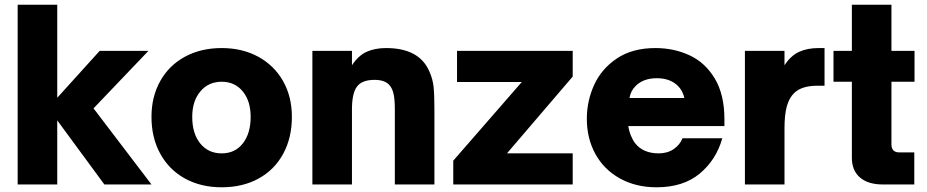

<svg xmlns="http://www.w3.org/2000/svg" viewBox="-20 -783 3935 815"><path d="M223 0H55V-763H223V-368L403 -567H610L377 -323L623 0H423L223 -272Z M623 -287Q623 -373 660.5 -439.5Q698 -506 765.5 -542.5Q833 -579 921 -579Q1009 -579 1076.5 -542Q1144 -505 1181.5 -439Q1219 -373 1219 -287Q1219 -198 1182 -130Q1145 -62 1077.5 -25Q1010 12 921 12Q833 12 765.5 -25Q698 -62 660.5 -130Q623 -198 623 -287ZM1044 -287Q1044 -354 1010.5 -395Q977 -436 921 -436Q865 -436 830.5 -395Q796 -354 796 -287Q796 -216 830 -174Q864 -132 921 -132Q978 -132 1011 -174.5Q1044 -217 1044 -287Z M1306 0V-567H1474V-506Q1501 -547 1536 -563Q1571 -579 1619 -579Q1759 -579 1802 -481Q1817 -448 1820.5 -414.5Q1824 -381 1824 -317V0H1656V-319Q1656 -361 1650.5 -385Q1645 -409 1632 -423Q1612 -444 1570 -444Q1516 -444 1495 -415Q1474 -387 1474 -319V0Z M2411 0H1904V-101L2195 -435H1920V-567H2411V-458L2132 -132H2411Z M2471 -279Q2471 -355 2502.5 -423.5Q2534 -492 2599.5 -535.5Q2665 -579 2762 -579Q2841 -579 2907.5 -548Q2974 -517 3014.5 -449Q3055 -381 3055 -277V-248H2647Q2650 -227 2658 -207.5Q2666 -188 2676 -175Q2710 -132 2776 -132Q2813 -132 2839.5 -150Q2866 -168 2877 -196H3046Q3020 -104 2950 -46Q2880 12 2767 12Q2679 12 2611.5 -25.5Q2544 -63 2507.5 -129Q2471 -195 2471 -279ZM2885 -367Q2878 -398 2858 -418Q2825 -451 2768 -451Q2711 -451 2678 -418Q2657 -397 2652 -367Z M3142 0V-567H3310V-506Q3337 -547 3372 -563Q3407 -579 3455 -579H3480V-419H3448Q3384 -419 3352 -389Q3330 -368 3320 -332Q3310 -296 3310 -239V0Z M3727 0Q3665 0 3630.5 -29.5Q3596 -59 3596 -113V-436H3518V-567H3596V-763H3764V-567H3862V-436H3764V-170Q3764 -136 3798 -136H3861V0Z"/></svg>

Font: Open Sauce One Black
Style: Regular
Weight: 900
Designer: Alfredo Marco Pradil
Foundry: Creative Sauce Fz LLC
Version: Version 1.477